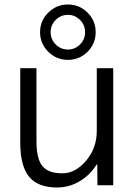

<svg xmlns="http://www.w3.org/2000/svg" viewBox="-20 -823 598 853"><path d="M142 -520V-197Q142 -117 168.5 -85Q195 -53 257 -53Q315 -53 362.5 -109Q410 -165 410 -242V-520H483V0H413L412 -93H410Q380 -45 333.5 -17.5Q287 10 233 10Q149 10 109.5 -37.5Q70 -85 70 -190V-520ZM369 -767Q405 -731 405 -680Q405 -629 369 -593Q333 -557 282 -557Q231 -557 194.5 -593Q158 -629 158 -680Q158 -731 194.5 -767Q231 -803 282 -803Q333 -803 369 -767ZM282 -757Q250 -757 227.5 -734.5Q205 -712 205 -680Q205 -648 227.5 -625.5Q250 -603 282 -603Q313 -603 335.5 -625.5Q358 -648 358 -680Q358 -712 335.5 -734.5Q313 -757 282 -757Z"/></svg>

Font: M PLUS 1p
Style: Regular
Weight: 400
Version: Version 1.062